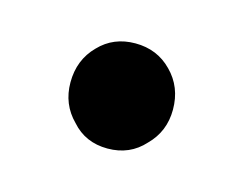

<svg xmlns="http://www.w3.org/2000/svg" viewBox="-38 -408 299 236"><g transform="rotate(15 111.5 -290.0)"><path d="M46.4 -290Q46.4 -318.8 65.4 -337.9Q83.5 -356.9 111.3 -356.9Q139.2 -356.9 157.7 -337.9Q176.8 -318.8 176.8 -290Q176.8 -262.2 157.7 -243.2Q139.6 -223.1 111.3 -223.1Q83 -223.1 65.4 -243.2Q46.4 -262.2 46.4 -290Z"/></g></svg>

Font: Alte DIN 1451 Mittelschrift
Style: Regular
Weight: 400
Designer: Peter Wiegel
Foundry: Peter Wiegel
Version: Version 1.002 September 20, 2019